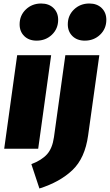

<svg xmlns="http://www.w3.org/2000/svg" viewBox="-20 -849 627 1096"><path d="M198 0H4L78 -534H272ZM92 -710Q92 -761 127.5 -795Q163 -829 215 -829Q259 -829 285.5 -803Q312 -777 312 -736Q312 -685 276.5 -651Q241 -617 189 -617Q145 -617 118.5 -643Q92 -669 92 -710ZM159 88Q219 65 249 31Q279 -3 288 -66L353 -534H547L483 -76Q465 54 393.5 122Q322 190 205 227ZM367 -710Q367 -761 402.5 -795Q438 -829 490 -829Q534 -829 560.5 -803Q587 -777 587 -736Q587 -685 551.5 -651Q516 -617 464 -617Q420 -617 393.5 -643Q367 -669 367 -710Z"/></svg>

Font: FiraGO Heavy
Style: Italic
Weight: 900
Italic angle: -8°
Designer: bBox Type GmbH
Foundry: bBox Type GmbH
Version: Version 1.001